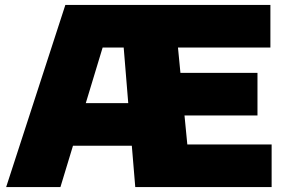

<svg xmlns="http://www.w3.org/2000/svg" viewBox="-20 -760 1163 780"><path d="M741 -173H1083.5V0H529.5L515.5 -168H276.5L225.5 0H5L245.5 -740H1078.5V-567H703L713 -464H1026V-291H729.5ZM328.5 -341H501L482.5 -567H397Z"/></svg>

Font: Encode Sans Semi Expanded Black
Style: Regular
Weight: 900
Width: 6
Designer: Multiple Designers
Foundry: Impallari Type
Version: Version 2.000